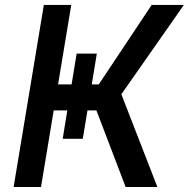

<svg xmlns="http://www.w3.org/2000/svg" viewBox="-20 -747 754 767"><path d="M286.2 -533H366.8L346.6 -409.8H374.6L585.9 -727.3H714.5L464.8 -370.4L608.7 0H481.9L365.1 -306.1H329.5L310.7 -192.5H230.5L248.9 -306.1H194.6L143.8 0H34.4L155.2 -727.3H264.6L212 -409.8H266Z"/></svg>

Font: Karasuma Gothic
Style: Medium Italic
Weight: 500
Italic angle: 9.39998°
Designer: Rasmus Andersson / Ryoko Nishizuka
Foundry: Genbu
Version: Version 1.00